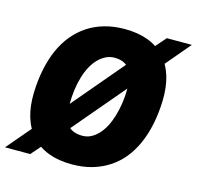

<svg xmlns="http://www.w3.org/2000/svg" viewBox="-135 -828 972 949"><g transform="rotate(15 351.5 -353.0)"><path d="M732 -717 567 -522 563 -524 213 -111 207 -112 100 11H-29L137 -184L142 -182L501 -606L506 -605L604 -717ZM311 7Q176 7 105.5 -70Q35 -147 39 -288Q41 -351 52.5 -407Q64 -463 84.5 -509.5Q105 -556 135 -592.5Q165 -629 203.5 -654.5Q242 -680 289.5 -693.5Q337 -707 392 -707Q528 -707 598 -630Q668 -553 664 -412Q662 -349 650.5 -293Q639 -237 618.5 -190.5Q598 -144 568.5 -107.5Q539 -71 500 -45.5Q461 -20 414 -6.5Q367 7 311 7ZM325 -143Q348 -143 368 -153Q388 -163 405.5 -181.5Q423 -200 436.5 -225.5Q450 -251 459.5 -282.5Q469 -314 474.5 -350Q480 -386 480 -425Q480 -497 454.5 -527Q429 -557 380 -557Q357 -557 336.5 -547Q316 -537 298.5 -519.5Q281 -502 267 -476.5Q253 -451 243.5 -419.5Q234 -388 229 -351.5Q224 -315 224 -274Q224 -203 249 -173Q274 -143 325 -143Z"/></g></svg>

Font: Georama ExtraBold
Style: Italic
Weight: 800
Italic angle: -9°
Version: Version 1.001